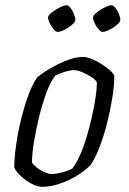

<svg xmlns="http://www.w3.org/2000/svg" viewBox="-20 -719 495 739"><path d="M143 0Q128 0 111.5 -7Q95 -14 79.5 -25.5Q64 -37 52 -49.5Q40 -62 35 -74Q35 -111 42 -160.5Q49 -210 61.5 -261Q74 -312 90 -355Q106 -398 124 -422Q137 -433 157.5 -446Q178 -459 202.5 -471.5Q227 -484 252.5 -492Q278 -500 300 -500Q313 -500 332 -492.5Q351 -485 370 -473Q389 -461 403 -448.5Q417 -436 420 -426Q420 -391 412.5 -343.5Q405 -296 392.5 -246.5Q380 -197 363.5 -153.5Q347 -110 328 -83Q306 -61 274.5 -42Q243 -23 208.5 -11.5Q174 0 143 0ZM180 -49Q188 -49 203.5 -52Q219 -55 234.5 -60Q250 -65 258 -70Q273 -89 287.5 -121Q302 -153 313.5 -192Q325 -231 334 -270.5Q343 -310 348 -344.5Q353 -379 353 -402Q347 -413 330.5 -423.5Q314 -434 295.5 -441.5Q277 -449 264 -449Q251 -449 232 -443.5Q213 -438 193 -428Q175 -406 159 -363Q143 -320 130.5 -269Q118 -218 110.5 -171Q103 -124 103 -93Q113 -80 127 -70Q141 -60 155.5 -54.5Q170 -49 180 -49ZM375 -596Q369 -596 360 -606Q351 -616 344.5 -629Q338 -642 338 -651Q338 -658 346.5 -666Q355 -674 367 -681.5Q379 -689 391 -694Q403 -699 409 -699Q416 -699 424 -689Q432 -679 437.5 -665.5Q443 -652 443 -643Q443 -636 435 -628Q427 -620 415.5 -612.5Q404 -605 392.5 -600.5Q381 -596 375 -596ZM202 -596Q196 -596 187 -606Q178 -616 171.5 -629Q165 -642 165 -651Q165 -658 173.5 -666Q182 -674 194 -681.5Q206 -689 218 -694Q230 -699 236 -699Q243 -699 251 -689Q259 -679 264.5 -665.5Q270 -652 270 -643Q270 -636 262 -628Q254 -620 242.5 -612.5Q231 -605 220 -600.5Q209 -596 202 -596Z"/></svg>

Font: Texturina 12pt Thin
Style: Italic
Weight: 250
Italic angle: -11°
Designer: Guillermo Torres Carreño
Foundry: Omnibus-Type
Version: Version 1.002